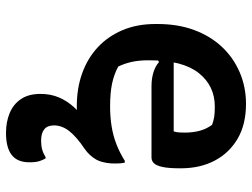

<svg xmlns="http://www.w3.org/2000/svg" viewBox="-120 -470 840 640"><g transform="rotate(90 300.0 -150.0)"><path d="M293 135Q293 101 305 73Q317 45 339 21.5Q361 -2 390.5 -21Q420 -40 456 -56Q470 -63 482 -71.5Q494 -80 505 -92Q516 -104 525 -119Q525 -74 512 -51Q499 -28 476 -12Q437 14 417.5 38.5Q398 63 398 90Q398 112 411 122.5Q424 133 449 133Q465 133 478 129.5Q491 126 504 118H508Q513 127 516 135.5Q519 144 520 152.5Q521 161 521 172Q521 212 496.5 231Q472 250 423 250Q387 250 357.5 238Q328 226 310.5 200.5Q293 175 293 135ZM326 -550Q395 -550 442.5 -522Q490 -494 515.5 -445.5Q541 -397 541 -333V-329Q541 -292 536.5 -271.5Q532 -251 524 -243Q516 -235 505 -235H268Q242 -235 221 -241.5Q200 -248 187 -260L167 -250L170 -309H418Q421 -318 421.5 -328Q422 -338 422 -346Q422 -373 416 -395.5Q410 -418 396 -437Q382 -442 369.5 -444Q357 -446 335 -446Q266 -446 223.5 -392.5Q181 -339 181 -230V-223Q181 -193 186.5 -168.5Q192 -144 202 -124Q228 -110 259 -103.5Q290 -97 335 -97Q370 -97 401 -102Q432 -107 460.5 -118Q489 -129 516 -146H522Q524 -138 524.5 -130Q525 -122 525 -113Q525 -84 517.5 -65Q510 -46 496 -32Q480 -16 454.5 -5.5Q429 5 398.5 9.5Q368 14 334 14Q274 14 224 -4Q174 -22 137.5 -56Q101 -90 80.5 -138.5Q60 -187 60 -248V-255Q60 -323 80 -377Q100 -431 136 -469.5Q172 -508 221 -529Q270 -550 326 -550Z"/></g></svg>

Font: Recursive Monospace Casual SemiBold
Style: Regular
Weight: 600
Version: Version 1.047